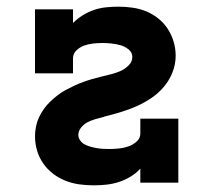

<svg xmlns="http://www.w3.org/2000/svg" viewBox="-20 -548 640 576"><path d="M261 8Q239 8 217.5 5Q196 2 176 -6Q156 -14 139 -27Q122 -40 109.5 -58Q97 -76 91 -97Q85 -118 85 -139Q85 -154 88 -168.5Q91 -183 97 -196Q103 -209 111.5 -221Q120 -233 130.5 -243Q141 -253 152.5 -262Q164 -271 177 -278Q190 -285 203 -291Q216 -297 229.5 -302Q243 -307 257 -311Q271 -315 285.5 -318.5Q300 -322 314 -325.5Q328 -329 341.5 -335Q355 -341 366 -352Q377 -363 377 -377Q377 -391 365.5 -400Q354 -409 341 -412.5Q328 -416 314.5 -417.5Q301 -419 288 -419Q274 -419 260 -417.5Q246 -416 233 -411.5Q220 -407 209.5 -397Q199 -387 199 -373V-328H85V-520H199V-479Q212 -492 228 -502Q244 -512 261.5 -518Q279 -524 297.5 -526Q316 -528 335 -528Q356 -528 377.5 -525Q399 -522 418.5 -514Q438 -506 455 -492.5Q472 -479 483.5 -461Q495 -443 501 -422.5Q507 -402 507 -381Q507 -355 497.5 -331Q488 -307 471.5 -287.5Q455 -268 433.5 -253.5Q412 -239 389 -229Q366 -219 341.5 -211.5Q317 -204 292 -198L291 -197H290Q278 -194 266 -190.5Q254 -187 243 -181.5Q232 -176 223.5 -165.5Q215 -155 215 -143Q215 -134 221 -126Q227 -118 235.5 -114Q244 -110 253 -107.5Q262 -105 271 -103.5Q280 -102 289.5 -101.5Q299 -101 308 -101Q322 -101 336.5 -102.5Q351 -104 364.5 -108.5Q378 -113 389.5 -123Q401 -133 401 -147V-192H515V0H401V-42Q388 -28 371.5 -18Q355 -8 336.5 -2Q318 4 299 6Q280 8 261 8Z"/></svg>

Font: Iosevka HT Extrabold Extended
Style: Regular
Weight: 800
Width: 7
Monospace: yes
Designer: Belleve Invis
Foundry: Belleve Invis
Version: Version 32.3.0; ttfautohint (v1.8.4)